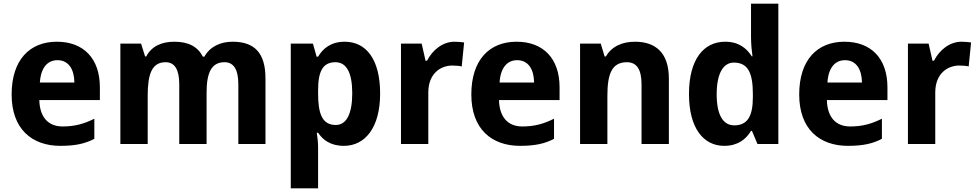

<svg xmlns="http://www.w3.org/2000/svg" viewBox="-20 -780 5295 1040"><path d="M288 -554C142 -554 43 -457 43 -268C43 -81 153 10 307 10C389 10 441 -2 491 -28V-137C435 -109 385 -95 319 -95C239 -95 195 -148 193 -238H521V-307C521 -464 432 -554 288 -554ZM291 -454C353 -454 382 -403 383 -333H196C201 -414 238 -454 291 -454Z M1240 -554C1177 -554 1119 -530 1087 -473H1079C1050 -529 999 -554 924 -554C856 -554 801 -530 772 -474H766L744 -544H632V0H780V-260C780 -378 802 -443 877 -443C927 -443 951 -402 951 -323V0H1099V-278C1099 -384 1124 -443 1196 -443C1247 -443 1271 -402 1271 -323V0H1418V-355C1418 -495 1357 -554 1240 -554Z M1847 -554C1772 -554 1729 -517 1703 -473H1695L1675 -544H1555V240H1703V20C1703 -6 1700 -36 1696 -61H1703C1728 -24 1768 10 1843 10C1957 10 2039 -88 2039 -273C2039 -458 1964 -554 1847 -554ZM1797 -443C1858 -443 1888 -384 1888 -275C1888 -166 1858 -103 1799 -103C1725 -103 1703 -164 1703 -274V-290C1703 -393 1728 -443 1797 -443Z M2442 -554C2377 -554 2322 -508 2293 -451H2285L2264 -544H2152V0H2300V-279C2300 -383 2368 -425 2430 -425C2451 -425 2470 -423 2481 -420L2494 -550C2482 -552 2459 -554 2442 -554Z M2778 -554C2632 -554 2533 -457 2533 -268C2533 -81 2643 10 2797 10C2879 10 2931 -2 2981 -28V-137C2925 -109 2875 -95 2809 -95C2729 -95 2685 -148 2683 -238H3011V-307C3011 -464 2922 -554 2778 -554ZM2781 -454C2843 -454 2872 -403 2873 -333H2686C2691 -414 2728 -454 2781 -454Z M3420 -554C3352 -554 3294 -530 3262 -474H3255L3234 -544H3122V0H3270V-260C3270 -378 3293 -443 3376 -443C3430 -443 3455 -402 3455 -323V0H3603V-355C3603 -495 3530 -554 3420 -554Z M3903 10C3977 10 4021 -26 4048 -71H4053L4083 0H4196V-760H4048V-579C4048 -539 4053 -495 4056 -475H4052C4024 -519 3981 -554 3908 -554C3791 -554 3712 -458 3712 -271C3712 -86 3790 10 3903 10ZM3957 -101C3896 -101 3862 -159 3862 -269C3862 -379 3896 -441 3955 -441C4034 -441 4058 -381 4058 -270V-254C4058 -152 4030 -101 3957 -101Z M4554 -554C4408 -554 4309 -457 4309 -268C4309 -81 4419 10 4573 10C4655 10 4707 -2 4757 -28V-137C4701 -109 4651 -95 4585 -95C4505 -95 4461 -148 4459 -238H4787V-307C4787 -464 4698 -554 4554 -554ZM4557 -454C4619 -454 4648 -403 4649 -333H4462C4467 -414 4504 -454 4557 -454Z M5188 -554C5123 -554 5068 -508 5039 -451H5031L5010 -544H4898V0H5046V-279C5046 -383 5114 -425 5176 -425C5197 -425 5216 -423 5227 -420L5240 -550C5228 -552 5205 -554 5188 -554Z"/></svg>

Font: Noto Sans Display
Style: Bold
Weight: 700
Designer: Monotype Design Team
Foundry: Monotype Imaging Inc.
Version: Version 1.900